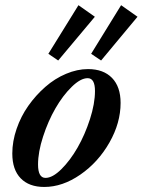

<svg xmlns="http://www.w3.org/2000/svg" viewBox="-20 -723 560 754"><path d="M208.5 -485.4 169.9 -511.7 288.1 -702.6 352.5 -657.2ZM377 -485.4 337.9 -511.7 455.6 -702.6 520 -657.2ZM153.8 11.2Q94.2 11.2 61.3 -22.7Q28.3 -56.6 28.3 -120.1Q28.3 -168 45.2 -217Q62 -266.1 91.3 -307.6Q120.6 -349.1 158 -381.8Q195.3 -414.6 239.3 -433.1Q283.2 -451.7 325.7 -451.7Q386.2 -451.7 419.9 -417Q453.6 -382.3 453.6 -318.8Q453.6 -240.2 409.7 -163.1Q365.7 -85.9 295.7 -37.4Q225.6 11.2 153.8 11.2ZM158.7 -24.4Q186.5 -24.4 221.2 -58.8Q255.9 -93.3 284.7 -143.6Q313.5 -193.8 333.3 -255.1Q353 -316.4 353 -365.7Q353 -416 324.2 -416Q296.4 -416 261.5 -381.8Q226.6 -347.7 197.8 -297.6Q168.9 -247.6 149.2 -186.8Q129.4 -126 129.4 -77.1Q129.4 -24.4 158.7 -24.4Z"/></svg>

Font: Elstob 10pt SemiBold
Style: Italic
Weight: 600
Italic angle: -20°
Designer: Peter S. Baker
Version: Version 1.015